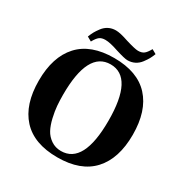

<svg xmlns="http://www.w3.org/2000/svg" viewBox="-199 -1036 1165 1210"><g transform="rotate(30 384.0 -430.5)"><path d="M171 -741Q180 -764 188.5 -779.5Q197 -795 213.5 -817Q230 -839 253.5 -851Q277 -863 306 -863Q337 -863 398 -842Q467 -821 489 -821Q516 -821 531.5 -833Q547 -845 564 -876L596 -858Q587 -835 578.5 -819.5Q570 -804 553.5 -782Q537 -760 513.5 -748Q490 -736 461 -736Q440 -736 373 -757Q312 -778 278 -778Q251 -778 235.5 -766Q220 -754 203 -723ZM128 -79Q42 -173 42 -346Q42 -519 128 -613Q214 -707 384 -707Q554 -707 640 -613Q726 -519 726 -346Q726 -173 640 -79Q554 15 384 15Q214 15 128 -79ZM219 -346Q219 -304 222 -266.5Q225 -229 235.5 -183.5Q246 -138 263 -106Q280 -74 311.5 -52.5Q343 -31 384 -31Q549 -31 549 -346Q549 -661 384 -661Q219 -661 219 -346Z"/></g></svg>

Font: Heuristica
Style: Bold
Weight: 700
Version: Version 1.0.2